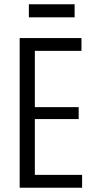

<svg xmlns="http://www.w3.org/2000/svg" viewBox="-20 -878 444 898"><path d="M127 -60H364V0H72V-700H361V-640H127L143 -688V-346L127 -377H348V-321H127L143 -352V-12ZM329 -858V-797H115V-858Z"/></svg>

Font: Pathway Extreme Condensed Light
Style: Regular
Weight: 300
Width: 3
Version: Version 1.001;gftools[0.9.26]